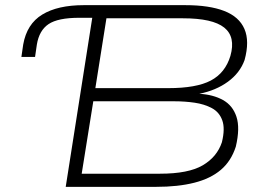

<svg xmlns="http://www.w3.org/2000/svg" viewBox="-20 -725 1052 745"><path d="M235 0 338 -656H288Q205 -656 168.5 -631.5Q132 -607 123 -552L116 -504H63L70 -552Q84 -632 144 -668.5Q204 -705 305 -705H699Q792 -705 850 -682.5Q908 -660 928.5 -612.5Q949 -565 929 -492Q911 -442 864.5 -408Q818 -374 753 -361H754Q807 -358 845 -337Q883 -316 897.5 -272Q912 -228 895 -156Q877 -100 837 -66Q797 -32 734 -16Q671 0 586 0ZM297 -51H601Q711 -51 766.5 -83.5Q822 -116 841 -173Q854 -226 842.5 -258Q831 -290 802 -305.5Q773 -321 735 -326.5Q697 -332 657 -332H342ZM350 -383H633Q742 -383 798 -412.5Q854 -442 874 -508Q895 -582 850 -618Q805 -654 690 -654H393Z"/></svg>

Font: Nunito Sans 7pt Expanded ExtraLight
Style: Italic
Weight: 250
Width: 7
Italic angle: -9°
Designer: Vernon Adams
Foundry: Vernon Adams
Version: Version 3.101;gftools[0.9.27]